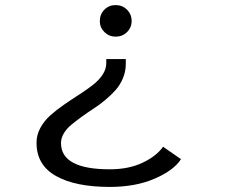

<svg xmlns="http://www.w3.org/2000/svg" viewBox="-20 -726 890 757"><path d="M499 -643Q499 -617.5 480.8 -599.5Q462.5 -581.5 436 -581.5Q410 -581.5 391.8 -599.5Q373.5 -617.5 373.5 -643Q373.5 -669.5 391.5 -687.8Q409.5 -706 436 -706Q462.5 -706 480.8 -687.8Q499 -669.5 499 -643ZM476 -493V-474.5Q476 -445 465 -418.2Q454 -391.5 436 -371.2Q418 -351 395 -331.8Q372 -312.5 348.2 -297.2Q324.5 -282 301.5 -265.2Q278.5 -248.5 260.5 -233.5Q242.5 -218.5 231.5 -200Q220.5 -181.5 220.5 -162Q220.5 -58.5 413 -58.5Q487.5 -58.5 542.2 -84.5Q597 -110.5 623 -147.5L693.5 -98.5Q665.5 -54.5 590.2 -21.8Q515 11 413 11Q277 11 200.5 -32.2Q124 -75.5 124 -163Q124 -194 139.2 -222Q154.5 -250 178.8 -271.5Q203 -293 232.2 -313.2Q261.5 -333.5 290.8 -352.2Q320 -371 344.2 -389.5Q368.5 -408 383.8 -430.5Q399 -453 399 -477V-493Z"/></svg>

Font: League Mono Wide
Style: Regular
Weight: 400
Width: 8
Designer: Tyler Finck
Foundry: The League of Moveable Type / Tyler Finck
Version: Version 2.210